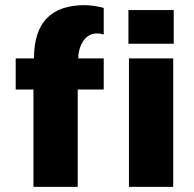

<svg xmlns="http://www.w3.org/2000/svg" viewBox="-20 -726 754 746"><path d="M309 -706C181 -706 112 -641 112 -499H41V-378H110V0H282V-378H383V-499H284C284 -538 304 -596 356 -596C364 -596 369 -596 383 -592V-695C365 -701 331 -706 309 -706ZM481 0V-499H653V0ZM479 -556V-687H655V-556Z"/></svg>

Font: Maven Pro
Style: Black
Weight: 900
Designer: Joe Prince
Foundry: Joe Prince
Version: Version 1.003